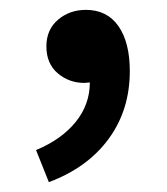

<svg xmlns="http://www.w3.org/2000/svg" viewBox="-20 -169 338 389"><path d="M79 200 53 135Q104 114 133 78.5Q162 43 162 -2L151 -1Q120 -1 97 -20.5Q74 -40 74 -75Q74 -109 97.5 -129Q121 -149 154 -149Q197 -149 220 -116Q243 -83 243 -25Q243 54 200 112.5Q157 171 79 200Z"/></svg>

Font: Source Han Sans SC Medium
Style: Regular
Weight: 500
Designer: Ryoko NISHIZUKA 西塚涼子 (kana, bopomofo & ideographs); Paul D. Hunt (Latin, Greek & Cyrillic); Sandoll Communications 산돌커뮤니
Foundry: Adobe
Version: Version 2.004;hotconv 1.0.118;makeotfexe 2.5.65603